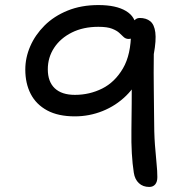

<svg xmlns="http://www.w3.org/2000/svg" viewBox="-20 -730 740 759"><path d="M570 9Q545 9 529 -6Q513 -21 509 -47Q498 -117 499.5 -215.5Q501 -314 501 -439L542 -448Q519 -391 478.5 -351.5Q438 -312 385.5 -291Q333 -270 276 -270Q210 -270 166.5 -293.5Q123 -317 101.5 -358.5Q80 -400 80 -455Q80 -502 99.5 -547Q119 -592 156 -629Q193 -666 247 -688Q301 -710 369 -710Q439 -710 478 -686.5Q517 -663 517 -621Q517 -604 510.5 -590Q504 -576 489 -576Q477 -576 469 -583.5Q461 -591 451.5 -600Q442 -609 423 -616.5Q404 -624 369 -624Q309 -624 264 -601.5Q219 -579 194 -541Q169 -503 169 -456Q169 -407 196.5 -381Q224 -355 276 -355Q334 -355 384 -380Q434 -405 466 -459.5Q498 -514 498 -603Q498 -630 507.5 -644.5Q517 -659 532 -659Q558 -659 574 -646Q590 -633 594 -602Q598 -571 588 -516Q587 -439 588 -375.5Q589 -312 589 -281Q589 -204 592.5 -157.5Q596 -111 599 -82.5Q602 -54 602 -30Q602 -11 593.5 -1Q585 9 570 9Z"/></svg>

Font: Shantell Sans
Style: Regular
Weight: 400
Designer: Stephen Nixon, Anya Danilova, Shantell Martin
Foundry: Arrow Type
Version: Version 1.008;[ac192a2d6]